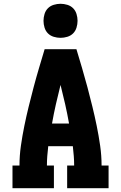

<svg xmlns="http://www.w3.org/2000/svg" viewBox="-20 -995 640 1015"><path d="M46 0V-120H83Q83 -172 90.5 -224.5Q98 -277 108.5 -328.5Q119 -380 131.5 -431Q144 -482 157.5 -533Q171 -584 186 -634.5Q201 -685 216 -735H384Q399 -685 414 -634.5Q429 -584 442.5 -533Q456 -482 468.5 -431Q481 -380 491.5 -328.5Q502 -277 509.5 -224.5Q517 -172 517 -120H554V0H335V-120H372Q372 -145 370 -170.5Q368 -196 365 -222H235Q232 -196 230 -170.5Q228 -145 228 -120H265V0ZM345 -342Q336 -393 324.5 -444Q313 -495 300 -546Q287 -495 275.5 -444Q264 -393 255 -342ZM300 -795Q282 -795 264 -800.5Q246 -806 233.5 -818.5Q221 -831 215.5 -849Q210 -867 210 -885Q210 -903 215.5 -921Q221 -939 233.5 -951.5Q246 -964 264 -969.5Q282 -975 300 -975Q318 -975 336 -969.5Q354 -964 366.5 -951.5Q379 -939 384.5 -921Q390 -903 390 -885Q390 -867 384.5 -849Q379 -831 366.5 -818.5Q354 -806 336 -800.5Q318 -795 300 -795Z"/></svg>

Font: Iosevka Curly Slab HvEx
Style: Regular
Weight: 900
Width: 7
Monospace: yes
Designer: Belleve Invis
Foundry: Belleve Invis
Version: Version 11.1.0; ttfautohint (v1.8.3)